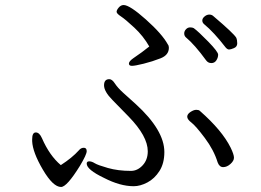

<svg xmlns="http://www.w3.org/2000/svg" viewBox="-20 -736 1040 764"><path d="M574 -551Q547 -529 510 -504Q493 -492 493 -483Q493 -474 505 -474Q517 -474 551.5 -482.5Q586 -491 619 -504Q652 -517 652 -546Q652 -554 648 -559Q625 -601 560.5 -658.5Q496 -716 472 -716Q461 -716 452.5 -706Q444 -696 444 -689Q444 -682 461.5 -670.5Q479 -659 514.5 -626Q550 -593 574 -551ZM878 -547Q885 -539 891.5 -539Q898 -539 911 -544.5Q924 -550 924 -563.5Q924 -577 920 -586Q910 -603 830 -671Q823 -678 813 -678Q803 -678 794 -670.5Q785 -663 785 -654.5Q785 -646 792 -640Q831 -608 878 -547ZM800 -496Q808 -485 821 -485Q834 -485 841 -496Q848 -507 848 -518.5Q848 -530 808.5 -570.5Q769 -611 751 -624Q746 -627 736.5 -627Q727 -627 720 -619.5Q713 -612 713 -603Q713 -594 719 -588Q755 -558 800 -496ZM568 -134Q568 -100 547.5 -78Q527 -56 501 -56Q450 -56 409.5 -67.5Q369 -79 357 -86.5Q345 -94 335 -94Q325 -94 325 -85Q325 -61 394 -28Q458 5 512 5Q538 5 566.5 -10Q595 -25 614.5 -55.5Q634 -86 634 -131Q634 -218 520 -322Q492 -347 470 -367Q448 -387 437 -404Q426 -421 415 -421Q394 -421 394 -396.5Q394 -372 427.5 -338Q461 -304 492 -272Q568 -194 568 -134ZM898 -148Q864 -217 775 -295Q771 -299 761 -299Q751 -299 738 -290.5Q725 -282 725 -271.5Q725 -261 742 -248Q759 -235 795 -187Q831 -139 846 -90Q853 -71 868 -71Q883 -71 897 -83.5Q911 -96 911 -108.5Q911 -121 898 -148ZM108 -182V-174Q110 -130 150.5 -61Q191 8 223 8Q246 8 298 -76Q325 -121 325 -134.5Q325 -148 313.5 -148Q302 -148 294 -138Q267 -108 222 -79Q177 -117 147 -186Q137 -209 122.5 -209Q108 -209 108 -182Z"/></svg>

Font: LXGW WenKai TC
Style: Regular
Weight: 400
Designer: LXGW / Fontworks Inc.
Foundry: LXGW / Fontworks Inc.
Version: Version 1.330